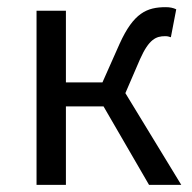

<svg xmlns="http://www.w3.org/2000/svg" viewBox="-20 -516 535 536"><path d="M82 0H164V-219H269L396 0H486L330 -256L371 -351C396 -407 416 -415 441 -415C448 -415 451 -414 457 -412L472 -490C464 -494 454 -496 443 -496C390 -496 353 -480 314 -394L266 -286H164V-486H82Z"/></svg>

Font: DAIFUKU Sans
Style: Regular
Weight: 400
Designer: Original font ‘Source Han Sans JP’ : Paul D. Hunt
Foundry: Daifuku
Version: Version 1.000